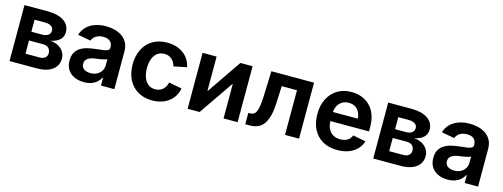

<svg xmlns="http://www.w3.org/2000/svg" viewBox="-17 -1176 4735 1809"><g transform="rotate(15 2350.0 -271.5)"><path d="M64.9 0V-545.9H294.9Q393.1 -545.9 450.4 -507.1Q507.8 -468.3 507.8 -398.4Q507.8 -354 476.1 -324.7Q444.3 -295.4 387.2 -284.7Q432.6 -281.2 465.8 -262.9Q499 -244.6 517.6 -215.1Q536.1 -185.5 536.1 -148.4Q536.1 -103 512 -69.6Q487.8 -36.1 441.9 -18.1Q396 0 330.6 0ZM192.4 -106H330.6Q364.3 -106 383.5 -122.3Q402.8 -138.7 402.8 -166Q402.8 -198.2 383.5 -216.6Q364.3 -234.9 330.6 -234.9H192.4ZM192.4 -320.3H297.9Q335 -320.3 356.2 -336.2Q377.4 -352.1 377.4 -379.9Q377.4 -406.7 355.5 -422.1Q333.5 -437.5 294.9 -437.5H192.4Z M792 10.7Q740.2 10.7 698.7 -7.8Q657.2 -26.4 633.5 -62.7Q609.9 -99.1 609.9 -152.8Q609.9 -199.2 627 -229.5Q644 -259.8 673.3 -278.3Q702.6 -296.9 739.7 -306.2Q776.9 -315.4 816.9 -319.8Q864.3 -324.7 893.6 -328.9Q922.9 -333 936.8 -341.8Q950.7 -350.6 950.7 -368.7V-371.1Q950.7 -396 940.2 -413.6Q929.7 -431.2 909.7 -440.4Q889.6 -449.7 859.9 -449.7Q830.1 -449.7 808.1 -440.4Q786.1 -431.2 772 -416.3Q757.8 -401.4 751.5 -383.8L625.5 -406.7Q640.6 -455.1 673.8 -487.3Q707 -519.5 754.6 -536.1Q802.2 -552.7 859.9 -552.7Q901.4 -552.7 941.7 -543Q981.9 -533.2 1014.9 -511.5Q1047.9 -489.7 1067.6 -454.1Q1087.4 -418.5 1087.4 -366.2V0H957V-75.7H952.1Q939.5 -51.3 917.7 -31.7Q896 -12.2 864.7 -0.7Q833.5 10.7 792 10.7ZM829.1 -87.4Q866.2 -87.4 893.6 -102.1Q920.9 -116.7 936 -141.4Q951.2 -166 951.2 -195.3V-257.3Q944.8 -252.4 930.9 -248.3Q917 -244.1 899.9 -241Q882.8 -237.8 866 -235.4Q849.1 -232.9 836.9 -231.4Q809.1 -227.5 787.6 -218.8Q766.1 -210 753.9 -194.8Q741.7 -179.7 741.7 -155.8Q741.7 -133.8 752.9 -118.4Q764.2 -103 783.9 -95.2Q803.7 -87.4 829.1 -87.4Z M1457 10.7Q1376.5 10.7 1317.1 -24.4Q1257.8 -59.6 1225.6 -123Q1193.4 -186.5 1193.4 -270.5Q1193.4 -355 1225.6 -418.7Q1257.8 -482.4 1317.1 -517.6Q1376.5 -552.7 1457 -552.7Q1504.4 -552.7 1544.4 -540.5Q1584.5 -528.3 1615.7 -505.4Q1647 -482.4 1667.5 -450Q1688 -417.5 1696.3 -376.5L1568.8 -351.1Q1564 -372.6 1554.2 -389.4Q1544.4 -406.2 1530.5 -418.5Q1516.6 -430.7 1498.5 -437Q1480.5 -443.4 1458.5 -443.4Q1416.5 -443.4 1388.7 -421.1Q1360.8 -398.9 1346.7 -360.1Q1332.5 -321.3 1332.5 -271Q1332.5 -221.2 1346.7 -182.4Q1360.8 -143.6 1388.7 -120.8Q1416.5 -98.1 1458.5 -98.1Q1481 -98.1 1499.3 -105Q1517.6 -111.8 1532 -124.3Q1546.4 -136.7 1555.9 -154.5Q1565.4 -172.4 1570.3 -194.3L1697.3 -169.4Q1689.5 -127.4 1668.7 -94.2Q1647.9 -61 1616.7 -37.4Q1585.4 -13.7 1544.9 -1.5Q1504.4 10.7 1457 10.7Z M2290 0H2152.8V-333.5H2148.4L1919.4 0H1802.2V-545.9H1939V-213.4H1943.4L2170.9 -545.9H2290Z M2364.7 0V-110.8H2382.3Q2402.8 -110.8 2417.2 -119.6Q2431.6 -128.4 2441.2 -149.2Q2450.7 -169.9 2456.1 -205.8Q2461.4 -241.7 2463.9 -295.9L2473.1 -545.9H2889.2V0H2752.4V-435.5H2603.5L2596.2 -270Q2592.3 -173.3 2570.3 -113.8Q2548.3 -54.2 2508.5 -27.1Q2468.8 0 2410.2 0Z M3263.2 10.7Q3180.2 10.7 3120.1 -23.7Q3060.1 -58.1 3027.8 -121.1Q2995.6 -184.1 2995.6 -270Q2995.6 -354 3027.6 -417.7Q3059.6 -481.4 3117.9 -517.1Q3176.3 -552.7 3254.9 -552.7Q3307.1 -552.7 3352.8 -536.1Q3398.4 -519.5 3433.3 -485.6Q3468.3 -451.7 3488.3 -399.7Q3508.3 -347.7 3508.3 -276.4V-236.3H3055.7V-325.2H3440.9L3377 -300.3Q3377 -344.7 3363.3 -377.9Q3349.6 -411.1 3322.8 -429.4Q3295.9 -447.8 3255.9 -447.8Q3216.3 -447.8 3188.2 -429.2Q3160.2 -410.6 3145.8 -378.9Q3131.3 -347.2 3131.3 -308.1V-245.6Q3131.3 -196.3 3147.9 -162.4Q3164.6 -128.4 3194.8 -111.3Q3225.1 -94.2 3265.1 -94.2Q3291.5 -94.2 3313.5 -101.8Q3335.4 -109.4 3351.1 -124.5Q3366.7 -139.6 3375 -161.6L3499.5 -137.2Q3486.8 -92.8 3454.3 -59.3Q3421.9 -25.9 3373.5 -7.6Q3325.2 10.7 3263.2 10.7Z M3612.8 0V-545.9H3842.8Q3940.9 -545.9 3998.3 -507.1Q4055.7 -468.3 4055.7 -398.4Q4055.7 -354 4023.9 -324.7Q3992.2 -295.4 3935.1 -284.7Q3980.5 -281.2 4013.7 -262.9Q4046.9 -244.6 4065.4 -215.1Q4084 -185.5 4084 -148.4Q4084 -103 4059.8 -69.6Q4035.6 -36.1 3989.7 -18.1Q3943.8 0 3878.4 0ZM3740.2 -106H3878.4Q3912.1 -106 3931.4 -122.3Q3950.7 -138.7 3950.7 -166Q3950.7 -198.2 3931.4 -216.6Q3912.1 -234.9 3878.4 -234.9H3740.2ZM3740.2 -320.3H3845.7Q3882.8 -320.3 3904.1 -336.2Q3925.3 -352.1 3925.3 -379.9Q3925.3 -406.7 3903.3 -422.1Q3881.3 -437.5 3842.8 -437.5H3740.2Z M4339.8 10.7Q4288.1 10.7 4246.6 -7.8Q4205.1 -26.4 4181.4 -62.7Q4157.7 -99.1 4157.7 -152.8Q4157.7 -199.2 4174.8 -229.5Q4191.9 -259.8 4221.2 -278.3Q4250.5 -296.9 4287.6 -306.2Q4324.7 -315.4 4364.7 -319.8Q4412.1 -324.7 4441.4 -328.9Q4470.7 -333 4484.6 -341.8Q4498.5 -350.6 4498.5 -368.7V-371.1Q4498.5 -396 4488 -413.6Q4477.5 -431.2 4457.5 -440.4Q4437.5 -449.7 4407.7 -449.7Q4377.9 -449.7 4356 -440.4Q4334 -431.2 4319.8 -416.3Q4305.7 -401.4 4299.3 -383.8L4173.3 -406.7Q4188.5 -455.1 4221.7 -487.3Q4254.9 -519.5 4302.5 -536.1Q4350.1 -552.7 4407.7 -552.7Q4449.2 -552.7 4489.5 -543Q4529.8 -533.2 4562.7 -511.5Q4595.7 -489.7 4615.5 -454.1Q4635.3 -418.5 4635.3 -366.2V0H4504.9V-75.7H4500Q4487.3 -51.3 4465.6 -31.7Q4443.8 -12.2 4412.6 -0.7Q4381.3 10.7 4339.8 10.7ZM4377 -87.4Q4414.1 -87.4 4441.4 -102.1Q4468.8 -116.7 4483.9 -141.4Q4499 -166 4499 -195.3V-257.3Q4492.7 -252.4 4478.8 -248.3Q4464.8 -244.1 4447.8 -241Q4430.7 -237.8 4413.8 -235.4Q4397 -232.9 4384.8 -231.4Q4356.9 -227.5 4335.4 -218.8Q4314 -210 4301.8 -194.8Q4289.6 -179.7 4289.6 -155.8Q4289.6 -133.8 4300.8 -118.4Q4312 -103 4331.8 -95.2Q4351.6 -87.4 4377 -87.4Z"/></g></svg>

Font: Inter
Style: 650
Weight: 650
Designer: Rasmus Andersson
Foundry: rsms
Version: Version 4.001;git-66647c0bb